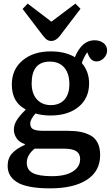

<svg xmlns="http://www.w3.org/2000/svg" viewBox="-20 -805 612 1054"><path d="M262.2 -580.1Q248.5 -580.1 238.3 -586.7Q228 -593.3 213.9 -611.8L104 -755.9L131.8 -785.2L262.2 -686L394 -785.2L421.9 -756.8L306.2 -605Q285.2 -580.1 262.2 -580.1ZM254.9 229Q189 229 142.3 219.7Q95.7 210.4 70.1 192.9Q44.4 175.3 33.2 154.1Q22 132.8 22 105Q22 64.5 45.7 37.8Q69.3 11.2 116.2 -9.8V-14.2Q85.4 -23.9 70.8 -46.4Q56.2 -68.8 56.2 -91.8Q56.2 -119.1 70.8 -143.3Q85.4 -167.5 120.1 -202.1V-205.1Q44.9 -243.7 44.9 -340.8Q44.9 -424.3 104.2 -473.6Q163.6 -522.9 258.8 -522.9Q337.4 -522.9 391.1 -491.2Q429.7 -584 499 -584Q527.3 -584 547.6 -569.1Q567.9 -554.2 567.9 -527.8Q567.9 -503.9 550 -485.8Q532.2 -467.8 509.8 -467.8Q482.9 -467.8 467.8 -497.1L459 -518.1Q439.5 -491.2 429.2 -459Q469.2 -412.1 469.2 -347.2Q469.2 -266.1 411.4 -218.5Q353.5 -170.9 256.8 -170.9Q212.4 -170.9 174.8 -182.1Q146 -149.4 146 -127Q146 -103.5 162.8 -95.2Q179.7 -86.9 216.8 -86.9H349.1Q390.1 -86.9 420.2 -81.3Q450.2 -75.7 476.3 -61.8Q502.4 -47.9 516.1 -20.8Q529.8 6.3 529.8 45.9Q529.8 134.8 457 181.9Q384.3 229 254.9 229ZM258.8 -228Q307.1 -228 334 -258.3Q360.8 -288.6 360.8 -342.8Q360.8 -401.4 332.8 -434.1Q304.7 -466.8 253.9 -466.8Q153.8 -466.8 153.8 -347.2Q153.8 -291 182.6 -259.5Q211.4 -228 258.8 -228ZM265.1 162.1Q340.3 162.1 380.1 136.2Q419.9 110.4 419.9 68.8Q419.9 39.1 398.7 25.1Q377.4 11.2 332 11.2H169.9Q127 45.4 127 88.9Q127 127.4 159.9 144.8Q192.9 162.1 265.1 162.1Z"/></svg>

Font: Literata Book Medium
Style: Regular
Weight: 500
Designer: Latin by Veronika Burian and Jose Scaglione. Greek by Irene Vlachou. Cyrillic by Vera Evstafieva
Foundry: TypeTogether
Version: Version 2.003;PS 002.003;hotconv 1.0.88;makeotf.lib2.5.64775